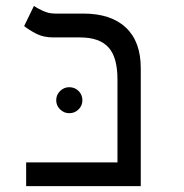

<svg xmlns="http://www.w3.org/2000/svg" viewBox="-20 -632 626 652"><path d="M68.8 0V-80.6H378.9V-362.3Q378.9 -438 348.1 -471.4Q317.4 -504.9 252 -504.9H161.1Q127.9 -504.9 103.5 -517.3Q79.1 -529.8 62 -543.5L95.2 -611.8Q106.4 -604 126 -595Q145.5 -585.9 167 -585.9H262.7Q356.9 -585.9 407.5 -538.3Q458 -490.7 458 -400.9V0ZM215.3 -247.6Q197.3 -247.6 184.1 -260.5Q170.9 -273.4 170.9 -291.5Q170.9 -310.1 184.1 -323Q197.3 -335.9 215.3 -335.9Q233.9 -335.9 246.8 -323Q259.8 -310.1 259.8 -291.5Q259.8 -273.4 246.8 -260.5Q233.9 -247.6 215.3 -247.6Z"/></svg>

Font: Cascadia Code NF SemiLight
Style: Regular
Weight: 350
Monospace: yes
Designer: Aaron Bell
Foundry: Saja Typeworks
Version: Version 2404.023; ttfautohint (v1.8.4)